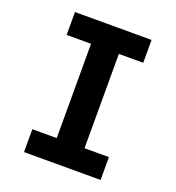

<svg xmlns="http://www.w3.org/2000/svg" viewBox="-133 -841 866 947"><g transform="rotate(20 300.0 -367.5)"><path d="M99 0V-120H227V-615H99V-735H501V-615H373V-120H501V0Z"/></g></svg>

Font: Iosevka Curly Heavy Extended
Style: Regular
Weight: 900
Width: 7
Monospace: yes
Designer: Belleve Invis
Foundry: Belleve Invis
Version: Version 11.1.0; ttfautohint (v1.8.3)